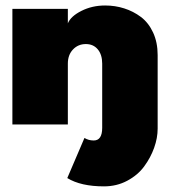

<svg xmlns="http://www.w3.org/2000/svg" viewBox="-20 -442 616 682"><path d="M353.5 -422.5Q389 -422.5 421.2 -412.2Q453.5 -402 480.5 -381.8Q507.5 -361.5 523.8 -326.5Q540 -291.5 540 -246.5V15Q540 48 527.5 83Q515 118 492.2 149Q469.5 180 432 200Q394.5 220 349.5 220Q267 220 219 190.5L280 48Q294.5 57 313 57Q343 57 343 12V-216Q343 -248 327.2 -266.8Q311.5 -285.5 285 -285.5Q257.5 -285.5 239.2 -266.2Q221 -247 221 -216V0H24V-410.5H221V-359Q231 -384 269 -403.2Q307 -422.5 353.5 -422.5Z"/></svg>

Font: League Spartan Black
Style: Regular
Weight: 900
Foundry: The League of Moveable Type
Version: Version 2.002